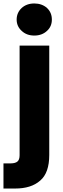

<svg xmlns="http://www.w3.org/2000/svg" viewBox="-51 -821 365 1107"><path d="M147 -616C147 -616 147 -616 147 -616C176 -616 201 -625 220 -643C239 -660 248 -682 248 -708C248 -708 248 -708 248 -708C248 -735 239 -757 220 -775C201 -792 176 -801 147 -801C147 -801 147 -801 147 -801C117 -801 93 -792 74 -775C55 -757 45 -735 45 -708C45 -708 45 -708 45 -708C45 -682 55 -660 74 -643C93 -625 117 -616 147 -616ZM233 -558C233 -558 62 -558 62 -558C62 -558 62 74 62 74C62 74 62 74 62 74C62 91 58 103 50 110C42 117 29 121 10 121C10 121 -31 121 -31 121C-31 121 -31 266 -31 266C-31 266 36 266 36 266C36 266 36 266 36 266C98 266 146 251 181 220C216 190 233 141 233 72C233 72 233 -558 233 -558Z"/></svg>

Font: Girnar Poppins
Style: Bold
Weight: 500
Designer: Ninad Kale (Devanagari), Jonny Pinhorn (Latin)
Foundry: Indian Type Foundry
Version: ""